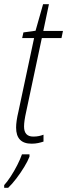

<svg xmlns="http://www.w3.org/2000/svg" viewBox="-50 -677 321 918"><path d="M101 10Q27 10 27 -67Q27 -97 38 -143L113 -495H56L62 -522L120 -530L156 -657H184L157 -529H251L244 -495H150L75 -142Q70 -120 67.5 -102.5Q65 -85 65 -72Q65 -24 109 -24Q124 -24 136 -26.5Q148 -29 158 -33V0Q146 4 132 7Q118 10 101 10ZM-30 208Q-16 193 1 167Q18 141 32.5 112.5Q47 84 55 61H91V72Q83 93 66 121Q49 149 28.5 176Q8 203 -11 221H-30Z"/></svg>

Font: Noto Sans Condensed ExtraLight
Style: Italic
Weight: 200
Width: 3
Italic angle: -12°
Designer: Monotype Design Team
Foundry: Monotype Imaging Inc.
Version: Version 2.013; ttfautohint (v1.8.4.7-5d5b)